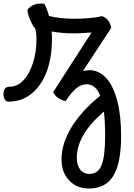

<svg xmlns="http://www.w3.org/2000/svg" viewBox="-57 -571 772 1105"><path d="M-8 14Q-21 14 -29 2Q-37 -10 -37 -29Q-37 -72 -1 -72Q43 -72 77.5 -108.5Q112 -145 132.5 -208Q153 -271 153 -348Q153 -366 151 -381Q149 -396 146 -406Q137 -415 126.5 -435Q116 -455 108.5 -477.5Q101 -500 101 -514Q113 -533 139.5 -543.5Q166 -554 198 -549Q214 -520 225 -479Q289 -463 372 -463Q415 -463 459 -467Q503 -471 530 -478Q552 -471 565.5 -453Q579 -435 583 -410L420 -162Q439 -167 457 -167Q514 -167 555 -121Q596 -75 618 9.5Q640 94 640 212Q640 367 595.5 440.5Q551 514 454 514Q385 514 341 467.5Q297 421 297 347Q297 255 355 160.5Q413 66 520 -20Q494 -86 441 -86Q415 -86 391 -69.5Q367 -53 338 -14L320 11Q297 6 277 -8Q257 -22 249 -41L470 -384Q446 -382 418 -380.5Q390 -379 374 -379Q295 -379 240 -390Q242 -368 242 -346Q242 -238 211 -157Q180 -76 123.5 -31Q67 14 -8 14ZM385 337Q385 380 404.5 405Q424 430 458 430Q507 430 527.5 379.5Q548 329 548 211Q548 129 541 71Q385 205 385 337Z"/></svg>

Font: Borel
Style: Regular
Weight: 400
Designer: Rosalie Wagner
Foundry: ANRT
Version: Version 1.007; ttfautohint (v1.8.4.7-5d5b)